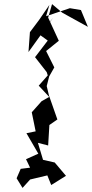

<svg xmlns="http://www.w3.org/2000/svg" viewBox="-20 -870 449 937"><path d="M61 0 90 47 127 6 211 -14 230 33 302 -12 247 -77 190 -90 165 -173 215 -160 221 -260 260 -287 219 -404 208 -450 220 -497 245 -541 205 -621 267 -671 215 -784 234 -850 284 -808 409 -739 375 -821 321 -830 205 -791 221 -846 171 -773 126 -713 119 -616 239 -783 173 -701 213 -672 151 -591 208 -518 213 -502 169 -452 220 -397 183 -376 135 -322 154 -229 109 -220 167 -120 107 -93 144 -16 145 -54 81 -46Z"/></svg>

Font: Hussar Lance
Style: ExBdObl
Weight: 700
Foundry: Cannot Into Space Fonts, PlusOne Fonts
Version: Version 2.270